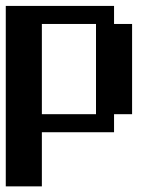

<svg xmlns="http://www.w3.org/2000/svg" viewBox="-20 -458 540 665"><path d="M0 -437.5H375V-375H437.5V-62.5H375V0H125V187.5H0ZM125 -375V-62.5H312.5V-375Z"/></svg>

Font: NeoDunggeunmo
Style: Regular
Weight: 400
Monospace: yes
Version: Version 1.600